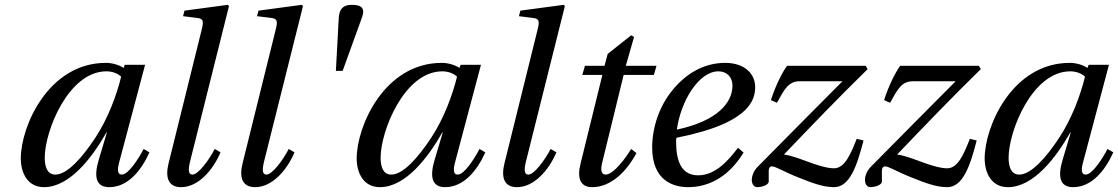

<svg xmlns="http://www.w3.org/2000/svg" viewBox="-20 -762 4624 794"><path d="M66 -107C66 -47 94 12 162 12C269 12 362 -112 420 -214H422L388 -100C367 -29 378 12 432 12C508 12 564 -56 598 -132L574 -146C556 -111 512 -40 484 -40C464 -40 465 -63 474 -95L580 -494H496L491 -481C474 -493 445 -502 418 -502C180 -502 66 -239 66 -107ZM165 -110C165 -220 263 -467 420 -467C444 -467 466 -459 481 -445C463 -371 427 -272 374 -192C318 -107 257 -40 209 -40C176 -40 165 -71 165 -110Z M677 -86C663 -29 675 12 729 12C799 12 860 -57 892 -132L868 -146C845 -101 800 -40 776 -40C758 -40 758 -61 766 -94L927 -737L922 -742L743 -718L737 -695L794 -688C819 -685 824 -678 814 -639Z M983 -86C969 -29 981 12 1035 12C1105 12 1166 -57 1198 -132L1174 -146C1151 -101 1106 -40 1082 -40C1064 -40 1064 -61 1072 -94L1233 -737L1228 -742L1049 -718L1043 -695L1100 -688C1125 -685 1130 -678 1120 -639Z M1369 -469H1397L1477 -690C1490 -725 1478 -742 1436 -742C1398 -742 1384 -725 1381 -690Z M1455 -107C1455 -47 1483 12 1551 12C1658 12 1751 -112 1809 -214H1811L1777 -100C1756 -29 1767 12 1821 12C1897 12 1953 -56 1987 -132L1963 -146C1945 -111 1901 -40 1873 -40C1853 -40 1854 -63 1863 -95L1969 -494H1885L1880 -481C1863 -493 1834 -502 1807 -502C1569 -502 1455 -239 1455 -107ZM1554 -110C1554 -220 1652 -467 1809 -467C1833 -467 1855 -459 1870 -445C1852 -371 1816 -272 1763 -192C1707 -107 1646 -40 1598 -40C1565 -40 1554 -71 1554 -110Z M2066 -86C2052 -29 2064 12 2118 12C2188 12 2249 -57 2281 -132L2257 -146C2234 -101 2189 -40 2165 -40C2147 -40 2147 -61 2155 -94L2316 -737L2311 -742L2132 -718L2126 -695L2183 -688C2208 -685 2213 -678 2203 -639Z M2381 -86C2366 -29 2378 12 2428 12C2508 12 2572 -54 2612 -129L2590 -146C2567 -107 2516 -40 2485 -40C2464 -40 2464 -63 2470 -88L2559 -452H2684L2695 -490H2568L2602 -609L2590 -616L2493 -539L2480 -490H2399L2388 -452H2471Z M2677 -152C2677 -12 2768 12 2826 12C2899 12 2987 -20 3055 -131L3032 -151C2996 -104 2942 -37 2867 -37C2797 -37 2776 -97 2776 -176C2776 -181 2776 -185 2777 -192C2945 -226 3018 -266 3061 -306C3096 -341 3103 -374 3103 -402C3103 -455 3061 -502 2979 -502C2889 -502 2815 -456 2760 -388C2707 -323 2677 -236 2677 -152ZM2779 -226C2796 -347 2871 -467 2951 -467C2986 -467 3009 -443 3009 -408C3009 -338 2948 -262 2779 -226Z M3089 -18C3089 -5 3095 12 3112 12C3126 12 3159 5 3159 -12V-56C3159 -67 3164 -74 3172 -74C3188 -74 3223 -51 3282 -28C3335 -7 3382 12 3429 12C3494 12 3524 -76 3551 -181L3523 -188C3498 -126 3474 -66 3429 -66C3398 -66 3353 -81 3316 -95C3283 -107 3248 -120 3222 -123C3333 -239 3447 -358 3568 -476L3560 -490H3235C3221 -472 3190 -417 3168 -348L3193 -337C3225 -395 3241 -426 3288 -426H3464C3337 -298 3221 -182 3113 -72C3097 -56 3089 -34 3089 -18Z M3557 -18C3557 -5 3563 12 3580 12C3594 12 3627 5 3627 -12V-56C3627 -67 3632 -74 3640 -74C3656 -74 3691 -51 3750 -28C3803 -7 3850 12 3897 12C3962 12 3992 -76 4019 -181L3991 -188C3966 -126 3942 -66 3897 -66C3866 -66 3821 -81 3784 -95C3751 -107 3716 -120 3690 -123C3801 -239 3915 -358 4036 -476L4028 -490H3703C3689 -472 3658 -417 3636 -348L3661 -337C3693 -395 3709 -426 3756 -426H3932C3805 -298 3689 -182 3581 -72C3565 -56 3557 -34 3557 -18Z M4052 -107C4052 -47 4080 12 4148 12C4255 12 4348 -112 4406 -214H4408L4374 -100C4353 -29 4364 12 4418 12C4494 12 4550 -56 4584 -132L4560 -146C4542 -111 4498 -40 4470 -40C4450 -40 4451 -63 4460 -95L4566 -494H4482L4477 -481C4460 -493 4431 -502 4404 -502C4166 -502 4052 -239 4052 -107ZM4151 -110C4151 -220 4249 -467 4406 -467C4430 -467 4452 -459 4467 -445C4449 -371 4413 -272 4360 -192C4304 -107 4243 -40 4195 -40C4162 -40 4151 -71 4151 -110Z"/></svg>

Font: Heuristica
Style: Italic
Weight: 400
Italic angle: -13°
Version: Version 1.0.1